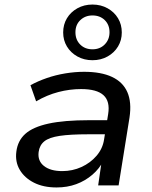

<svg xmlns="http://www.w3.org/2000/svg" viewBox="-20 -816 668 845"><path d="M229 9Q171 9 129.5 -12Q88 -33 67 -68.5Q46 -104 52 -149Q58 -197 91.5 -227Q125 -257 193.5 -272Q262 -287 372 -287H467L457 -225H369Q289 -225 242.5 -218Q196 -211 175 -194Q154 -177 150 -147Q145 -108 173.5 -85.5Q202 -63 254 -63Q299 -63 338.5 -81Q378 -99 405 -130.5Q432 -162 438 -202L456 -314Q465 -370 435.5 -397Q406 -424 337 -424Q287 -424 237 -411Q187 -398 139 -370L114 -441Q147 -459 186 -472.5Q225 -486 267.5 -493Q310 -500 350 -500Q425 -500 473 -477.5Q521 -455 540.5 -410.5Q560 -366 550 -299L502 0H412L428 -110H436Q418 -74 386.5 -47Q355 -20 315.5 -5.5Q276 9 229 9ZM387 -551Q350 -551 320.5 -567.5Q291 -584 274.5 -611.5Q258 -639 258 -673Q258 -708 274.5 -735.5Q291 -763 320.5 -779.5Q350 -796 387 -796Q424 -796 453.5 -779.5Q483 -763 499.5 -735.5Q516 -708 516 -673Q516 -639 499.5 -611.5Q483 -584 453.5 -567.5Q424 -551 387 -551ZM387 -599Q420 -599 441 -620.5Q462 -642 462 -674Q462 -707 441 -727.5Q420 -748 387 -748Q355 -748 333.5 -727.5Q312 -707 312 -674Q312 -641 333 -620Q354 -599 387 -599Z"/></svg>

Font: Nunito Sans 10pt SemiExpanded Medium
Style: Italic
Weight: 500
Width: 6
Italic angle: -9°
Designer: Vernon Adams
Foundry: Vernon Adams
Version: Version 3.101;gftools[0.9.27]